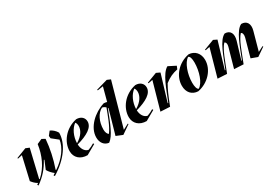

<svg xmlns="http://www.w3.org/2000/svg" viewBox="31 -1713 3823 2696"><g transform="rotate(-30 1943.0 -365.0)"><path d="M128 38C240 -42 308 -121 372 -237L380 -234L324 -100C343 -65 378 -26 413 0L381 20L393 38C617 -98 749 -286 749 -460C726 -501 686 -537 648 -552L601 -492L605 -452L705 -372C691 -258 593 -120 453 -28L445 -32C497 -180 529 -332 541 -480L489 -508L408 -472C384 -304 316 -144 188 -32L180 -36L286 -484L228 -508L63 -444L67 -433L138 -448L52 -76C76 -44 104 -16 140 4L116 20Z M938 14 1096 -76 1086 -92C1054 -72 1022 -56 986 -44C932 -55 895 -111 892 -186C1064 -234 1174 -300 1174 -396C1174 -460 1126 -504 1050 -504C862 -464 746 -308 746 -160C746 -56 822 14 938 14ZM892 -206C895 -314 944 -418 1014 -468C1026 -456 1034 -432 1034 -404C1034 -341 993 -265 892 -206Z M1514 18 1522 13 1653 -78 1647 -88 1556 -40 1754 -744 1698 -768 1512 -715 1516 -703 1607 -717 1548 -496C1531 -501 1512 -504 1496 -504C1328 -452 1166 -304 1166 -140C1166 -54 1213 6 1287 14C1374 -49 1434 -208 1514 -416L1522 -414L1411 -24ZM1346 -96C1323 -108 1309 -143 1309 -184C1309 -317 1366 -424 1446 -464C1468 -460 1486 -450 1502 -436C1462 -328 1410 -180 1346 -96Z M1896 14 2054 -76 2044 -92C2012 -72 1980 -56 1944 -44C1890 -55 1853 -111 1850 -186C2022 -234 2132 -300 2132 -396C2132 -460 2084 -504 2008 -504C1820 -464 1704 -308 1704 -160C1704 -56 1780 14 1896 14ZM1850 -206C1853 -314 1902 -418 1972 -468C1984 -456 1992 -432 1992 -404C1992 -341 1951 -265 1850 -206Z M2280 4C2344 -160 2368 -216 2416 -300C2488 -356 2550 -384 2630 -400L2650 -448L2532 -508C2428 -450 2360 -242 2284 -54L2276 -56L2404 -480L2345 -508L2179 -445L2183 -433L2253 -447L2128 -4Z M2732 14C2906 -20 3036 -164 3036 -320C3036 -424 2972 -500 2872 -504C2695 -469 2570 -324 2570 -168C2570 -60 2632 10 2732 14ZM2755 -14C2730 -22 2717 -70 2717 -132C2717 -270 2773 -431 2850 -476C2876 -469 2888 -424 2888 -362C2888 -221 2834 -59 2755 -14Z M3702 18 3711 12 3836 -74 3829 -84 3744 -40 3826 -336C3854 -438 3814 -504 3726 -504C3622 -456 3554 -242 3478 -54L3470 -56L3552 -328C3584 -435 3547 -504 3458 -504C3354 -456 3286 -242 3210 -54L3202 -56L3328 -480L3271 -508L3105 -445L3109 -433L3179 -447L3054 -4L3204 4C3272 -168 3322 -324 3390 -396C3414 -388 3422 -358 3410 -316L3322 -4L3472 4C3540 -168 3590 -324 3658 -396C3682 -388 3690 -352 3678 -308L3598 -20Z"/></g></svg>

Font: Mazius Display Extra Italic
Style: Bold
Weight: 700
Italic angle: -17°
Designer: Alberto Casagrande & Collletttivo
Foundry: Collletttivo
Version: Version 2.000;Glyphs 3.2 (3217)